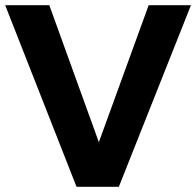

<svg xmlns="http://www.w3.org/2000/svg" viewBox="-20 -720 756 740"><path d="M0 -700H170L361 -172L553 -700H716L438 0H275Z"/></svg>

Font: Montserrat arm2 SemiBold
Style: Regular
Weight: 600
Designer: Julieta Ulanovsky
Foundry: Julieta Ulanovsky
Version: Version 6.000